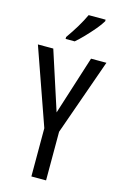

<svg xmlns="http://www.w3.org/2000/svg" viewBox="-140 -1002 672 1061"><g transform="rotate(15 196.0 -471.5)"><path d="M197 -378 304 -714H392L238 -278V0H154V-276L0 -714H88ZM326 -934Q314 -913 290 -884.5Q266 -856 239.5 -828.5Q213 -801 192 -783H140V-794Q198 -876 229 -943H326Z"/></g></svg>

Font: Noto Sans Gurmukhi ExtraCondensed
Style: Regular
Weight: 400
Width: 2
Designer: Jelle Bosma - Monotype Design Team
Foundry: Monotype Imaging Inc.
Version: Version 2.004; ttfautohint (v1.8.4.7-5d5b)